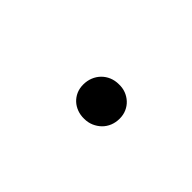

<svg xmlns="http://www.w3.org/2000/svg" viewBox="6 -630 576 576"><g transform="rotate(45 293.5 -342.5)"><path d="M242.7 -339.8Q242.7 -356 248.3 -369.9Q253.9 -383.8 263.9 -394Q273.9 -404.3 287.8 -410.2Q301.8 -416 317.9 -416Q333.5 -416.5 346.9 -411.4Q360.4 -406.2 370.6 -396.7Q380.9 -387.2 386.7 -374Q392.6 -360.8 392.6 -344.7Q392.6 -328.6 387 -314.7Q381.3 -300.8 371.1 -290.8Q360.8 -280.8 347.2 -274.9Q333.5 -269 317.4 -269Q301.8 -268.6 288.1 -273.7Q274.4 -278.8 264.4 -288.1Q254.4 -297.4 248.5 -310.5Q242.7 -323.7 242.7 -339.8Z"/></g></svg>

Font: Roboto Mono
Style: Bold Italic
Weight: 700
Designer: Google
Version: Version 2.000985; 2015; ttfautohint (v1.3)